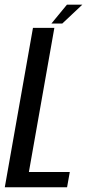

<svg xmlns="http://www.w3.org/2000/svg" viewBox="-44 -793 380 813"><path d="M-23.7 0H240L251.5 -64.6H78.3L186.2 -675H95.6ZM173.8 -693.5H219.9L304.6 -773.2H239.4Z"/></svg>

Font: Anybody Thin Condensed
Style: Italic
Weight: 100
Width: 3
Italic angle: -10°
Version: Version 1.113;gftools[0.9.25]